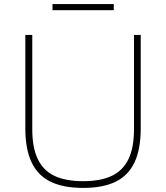

<svg xmlns="http://www.w3.org/2000/svg" viewBox="-20 -911 813 940"><path d="M104 -283V-740H138V-278Q138 -188.5 164.8 -132.5Q191.5 -76.5 246.2 -50.2Q301 -24 387 -24Q473 -24 527.8 -50.2Q582.5 -76.5 609.2 -132.5Q636 -188.5 636 -278V-740H669V-283Q669 -180.5 638.5 -116Q608 -51.5 545.8 -21.2Q483.5 9 387 9Q290.5 9 228 -21.2Q165.5 -51.5 134.8 -116Q104 -180.5 104 -283ZM237 -861V-891H537V-861Z"/></svg>

Font: Encode Sans Expanded Thin
Style: Regular
Weight: 250
Width: 7
Designer: Multiple Designers
Foundry: Impallari Type
Version: Version 2.000